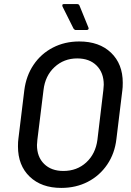

<svg xmlns="http://www.w3.org/2000/svg" viewBox="-20 -911 643 940"><path d="M68 -194Q68 -218 70 -231L99 -469Q108 -540 144.5 -594Q181 -648 239 -678Q297 -708 368 -708Q466 -708 523.5 -653Q581 -598 581 -506Q581 -482 579 -469L550 -231Q542 -160 505 -105.5Q468 -51 410 -21Q352 9 280 9Q183 9 125.5 -46Q68 -101 68 -194ZM457 -227 486 -470Q488 -488 488 -496Q488 -555 453 -590Q418 -625 358 -625Q293 -625 247 -582.5Q201 -540 193 -470L163 -227Q161 -209 161 -201Q161 -143 196 -108.5Q231 -74 290 -74Q357 -74 402.5 -116Q448 -158 457 -227ZM414 -772Q414 -768 411 -766Q408 -764 403 -764H351Q345 -764 340 -771L286 -879Q285 -881 285 -885Q285 -891 293 -891H358Q366 -891 369 -884L413 -776Q414 -775 414 -772Z"/></svg>

Font: Barlow Medium
Style: Italic
Weight: 500
Italic angle: -7°
Designer: Jeremy Tribby
Foundry: Tribby Type
Version: Version 1.408